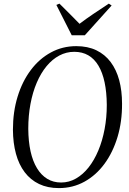

<svg xmlns="http://www.w3.org/2000/svg" viewBox="-20 -1000 694 1032"><path d="M296.5 11Q236 11 190 -11Q144 -33 112.8 -74.2Q81.5 -115.5 65.8 -173.2Q50 -231 49.5 -302.5Q49.5 -399.5 74.8 -481.2Q100 -563 145.8 -623.8Q191.5 -684.5 253.8 -718.2Q316 -752 390 -752Q451.5 -752 497.8 -729.8Q544 -707.5 574.8 -666.5Q605.5 -625.5 620.8 -568.8Q636 -512 636 -442.5Q636.5 -346.5 611.8 -264Q587 -181.5 541.8 -119.8Q496.5 -58 434 -23.5Q371.5 11 296.5 11ZM308.5 -19Q351 -19 388.5 -40.5Q426 -62 456.2 -100.2Q486.5 -138.5 508.5 -191Q530.5 -243.5 542.2 -305.8Q554 -368 554 -436Q553.5 -504.5 542.2 -557.5Q531 -610.5 509 -647.2Q487 -684 454.5 -702.8Q422 -721.5 379 -721.5Q336.5 -721.5 298.8 -701.5Q261 -681.5 230.2 -644.2Q199.5 -607 177.5 -555.5Q155.5 -504 143.8 -441.2Q132 -378.5 132 -307.5Q132.5 -240 144.2 -186.8Q156 -133.5 178.8 -96Q201.5 -58.5 234 -38.8Q266.5 -19 308.5 -19ZM365.5 -810.5 283 -973.5 299.5 -980.5Q325.5 -954 352.8 -927.5Q380 -901 407.5 -872Q441.5 -898 480 -924Q518.5 -950 565 -980.5L580 -970.5L436 -810.5Z"/></svg>

Font: Merriweather 120pt Light
Style: Italic
Weight: 300
Italic angle: -7.8°
Version: Version 2.101